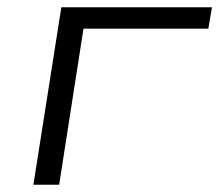

<svg xmlns="http://www.w3.org/2000/svg" viewBox="-20 -509 604 529"><path d="M72 0 149 -489H564L554 -430H210L143 0Z"/></svg>

Font: Nunito Sans 10pt Expanded Light
Style: Italic
Weight: 300
Width: 7
Italic angle: -9°
Designer: Vernon Adams
Foundry: Vernon Adams
Version: Version 3.101;gftools[0.9.27]